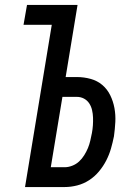

<svg xmlns="http://www.w3.org/2000/svg" viewBox="-20 -755 540 775"><path d="M81 0 189 -655H75L89 -735H293L245 -444H290Q319 -444 346 -436.5Q373 -429 393 -412Q413 -395 425 -370.5Q437 -346 442 -318.5Q447 -291 445.5 -262.5Q444 -234 440 -205Q435 -180 428 -155.5Q421 -131 409 -107.5Q397 -84 379.5 -63Q362 -42 339.5 -27.5Q317 -13 291.5 -6.5Q266 0 241 0ZM241 -80Q256 -80 271.5 -86Q287 -92 299 -103Q311 -114 320 -128.5Q329 -143 335 -157.5Q341 -172 344.5 -187.5Q348 -203 351 -218Q354 -234 355 -249.5Q356 -265 355.5 -280.5Q355 -296 351.5 -311Q348 -326 340 -338Q332 -350 319 -357Q306 -364 290 -364H232L185 -80Z"/></svg>

Font: Iosevka SS04 Medium
Style: Italic
Weight: 500
Italic angle: -9°
Monospace: yes
Designer: Belleve Invis
Foundry: Belleve Invis
Version: Version 19.0.0; ttfautohint (v1.8.4)